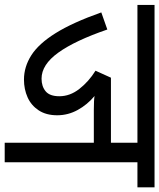

<svg xmlns="http://www.w3.org/2000/svg" viewBox="48 -710 662 797"><g transform="rotate(90 378.5 -311.0)"><path d="M653 -551V0H572V-370H435Q394 -370 378 -373Q414 -343 436 -303Q458 -263 458 -218Q458 -172 437.5 -141Q417 -110 383.5 -95Q350 -80 310 -80Q257 -80 209 -110.5Q161 -141 117 -211.5Q73 -282 31 -401L102 -426Q148 -292 198 -222.5Q248 -153 306 -153Q338 -153 358.5 -170Q379 -187 379 -227Q379 -271 348.5 -310Q318 -349 273 -377L302 -441H572V-551H0V-622H757V-551Z"/></g></svg>

Font: TSCustom
Style: Regular
Weight: 400
Designer: Monotype Design Team
Foundry: Monotype Imaging Inc.
Version: Version 2.004; ttfautohint (v1.8.3) -l 8 -r 50 -G 200 -x 14 